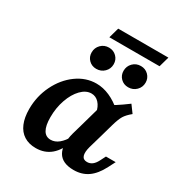

<svg xmlns="http://www.w3.org/2000/svg" viewBox="-174 -845 915 977"><g transform="rotate(30 284.0 -356.5)"><path d="M49 -145.3Q49 -219.7 80.9 -284.9Q112.8 -350.2 166.4 -389.1Q220.1 -428 282 -428Q321.1 -428 360.1 -410.8Q399.2 -393.7 436.6 -360.2L353.9 -297.4Q348 -331.1 329.4 -351.3Q310.8 -371.5 284.9 -371.5Q252.9 -371.5 224.9 -342.5Q196.9 -313.6 180.1 -265.7Q163.3 -217.8 163.3 -162.6Q163.3 -112.9 177.8 -88.1Q192.2 -63.2 221.1 -63.2Q246.1 -63.2 268.2 -81.1Q290.4 -99.1 310.3 -134.8L322.6 -113.1Q300.9 -50.1 264.7 -19.4Q228.6 11.3 176.6 11.3Q135.8 11.3 107.3 -6.9Q78.7 -25 63.9 -60.1Q49 -95.2 49 -145.3ZM486.1 -428 517.5 -385.2Q490.9 -363.4 479.2 -344.1Q467.5 -324.7 455.8 -283.6L434.5 -208.2H321L360.8 -349.5Q393.9 -365.4 421.8 -383.1Q449.8 -400.8 486.1 -428ZM438.1 -57.8Q455.1 -57.8 468.3 -67.8Q481.6 -77.8 492 -98.3L508.3 -130.3H565.5L544.8 -90Q517.5 -37 482.3 -12.7Q447.2 11.6 399.8 11.6Q331.4 11.6 307.5 -30.6Q283.6 -72.8 303.4 -146.7L321 -208.2H434.5L411.8 -129.7Q402.5 -95.5 408.8 -76.6Q415.1 -57.8 438.1 -57.8ZM367.6 -553.1Q367.6 -580.4 386.3 -599.4Q405.1 -618.3 432.7 -618.3Q459.4 -618.3 477.3 -600.4Q495.2 -582.5 495.2 -556.6Q495.2 -529.3 476.2 -510.6Q457.2 -491.8 429.2 -491.8Q402.9 -491.8 385.2 -509.5Q367.6 -527.2 367.6 -553.1ZM180.1 -553.1Q180.1 -580.4 198.9 -599.4Q217.7 -618.3 245.3 -618.3Q272 -618.3 289.9 -600.4Q307.8 -582.5 307.8 -556.6Q307.8 -529.3 288.8 -510.6Q269.8 -491.8 241.8 -491.8Q215.5 -491.8 197.8 -509.5Q180.1 -527.2 180.1 -553.1ZM236.9 -725.1H531.8L514.8 -664.6H219.9Z"/></g></svg>

Font: Playfair Micro SmCond SmLight
Style: Italic
Weight: 360
Width: 4
Italic angle: -15.6°
Designer: Claus Eggers Sørensen
Foundry: Claus Eggers Sørensen
Version: Version 2.203;Glyphs 3.3 (3326)